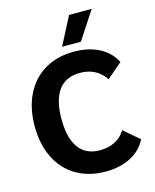

<svg xmlns="http://www.w3.org/2000/svg" viewBox="-134 -1013 900 1114"><g transform="rotate(-15 315.5 -456.5)"><path d="M30 -350Q30 -459 70.5 -540.5Q111 -622 186 -666Q261 -710 361 -710Q449 -710 513 -676.5Q577 -643 607 -582L515 -503Q463 -582 363 -582Q278 -582 234.5 -523.5Q191 -465 191 -350Q191 -236 234 -177Q277 -118 360 -118Q465 -118 515 -197L607 -118Q577 -57 513 -23.5Q449 10 361 10Q261 10 186 -34Q111 -78 70.5 -159.5Q30 -241 30 -350ZM390 -923H526L416 -755H303Z"/></g></svg>

Font: Sarabun ExtraBold
Style: Regular
Weight: 800
Version: Version 1.000; ttfautohint (v1.6)